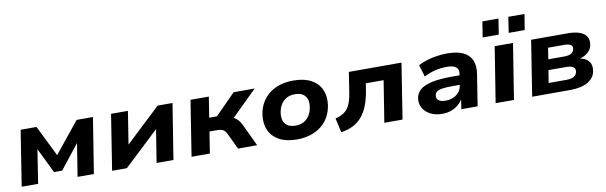

<svg xmlns="http://www.w3.org/2000/svg" viewBox="-48 -1203 5340 1692"><g transform="rotate(-10 2622.0 -357.0)"><path d="M42 0 120 -496H262L398 -220L621 -496H767L688 0H542L593 -320H609L418 -78H345L227 -320H239L189 0Z M851 0 929 -496H1080L1028 -166H995L1346 -496H1479L1400 0H1249L1302 -331H1335L983 0Z M1562 0 1640 -496H1804L1775 -312H1844L2026 -496H2214L1956 -242L1937 -286Q1966 -283 1987 -273Q2008 -263 2024.5 -245Q2041 -227 2055 -199L2149 0H1978L1909 -145Q1900 -163 1889.5 -173Q1879 -183 1863.5 -187.5Q1848 -192 1825 -192H1756L1726 0Z M2504 11Q2410 11 2348 -22.5Q2286 -56 2258.5 -115.5Q2231 -175 2241 -252Q2249 -313 2276 -360Q2303 -407 2345 -440Q2387 -473 2442 -489.5Q2497 -506 2562 -506Q2656 -506 2718 -473Q2780 -440 2807.5 -381Q2835 -322 2825 -244Q2817 -184 2790.5 -136.5Q2764 -89 2721.5 -56Q2679 -23 2624 -6Q2569 11 2504 11ZM2513 -111Q2556 -111 2587.5 -128.5Q2619 -146 2639 -178.5Q2659 -211 2665 -255Q2673 -315 2644 -350Q2615 -385 2554 -385Q2512 -385 2479.5 -367.5Q2447 -350 2427.5 -317.5Q2408 -285 2402 -242Q2394 -181 2423 -146Q2452 -111 2513 -111Z M2899 16 2870 -112Q2907 -121 2934.5 -136.5Q2962 -152 2980 -175.5Q2998 -199 3010 -233.5Q3022 -268 3029 -316L3057 -496H3528L3450 0H3287L3346 -371H3187L3177 -309Q3165 -235 3143 -178Q3121 -121 3087.5 -81Q3054 -41 3007.5 -17Q2961 7 2899 16Z M3804 11Q3743 11 3699 -12Q3655 -35 3633 -73Q3611 -111 3617 -158Q3623 -204 3657 -234.5Q3691 -265 3761 -281Q3831 -297 3944 -297H4031L4018 -214H3939Q3881 -214 3845.5 -209Q3810 -204 3793.5 -191.5Q3777 -179 3775 -157Q3771 -130 3791.5 -114Q3812 -98 3853 -98Q3889 -98 3920 -111Q3951 -124 3972 -148Q3993 -172 3998 -204L4014 -309Q4021 -351 3996 -370.5Q3971 -390 3912 -390Q3862 -390 3811 -378Q3760 -366 3709 -340L3677 -447Q3713 -466 3756 -479Q3799 -492 3845.5 -499Q3892 -506 3936 -506Q4025 -506 4079.5 -480.5Q4134 -455 4156 -405Q4178 -355 4166 -280L4122 0H3976L3992 -102H3998Q3981 -67 3952 -41.5Q3923 -16 3886 -2.5Q3849 11 3804 11Z M4283 0 4362 -496H4526L4447 0ZM4504 -590 4525 -730H4670L4647 -590ZM4271 -590 4293 -730H4437L4415 -590Z M4610 0 4688 -496H5014Q5081 -496 5122.5 -480.5Q5164 -465 5182 -436Q5200 -407 5194 -367Q5191 -339 5174.5 -316Q5158 -293 5131 -277.5Q5104 -262 5068 -254L5071 -261Q5132 -251 5159 -219.5Q5186 -188 5179 -135Q5171 -72 5111.5 -36Q5052 0 4950 0ZM4774 -94H4932Q4977 -94 5001 -108.5Q5025 -123 5029 -151Q5033 -180 5012.5 -193Q4992 -206 4949 -206H4792ZM4807 -300H4950Q4992 -300 5014 -314Q5036 -328 5039 -354Q5043 -378 5024.5 -389.5Q5006 -401 4966 -401H4823Z"/></g></svg>

Font: Nunito Sans 10pt SemiExpanded ExtraBold
Style: Italic
Weight: 800
Width: 6
Italic angle: -9°
Designer: Vernon Adams
Foundry: Vernon Adams
Version: Version 3.101;gftools[0.9.27]